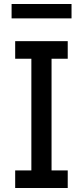

<svg xmlns="http://www.w3.org/2000/svg" viewBox="-20 -941 415 961"><path d="M56 0V-88H137V-647H56V-735H319V-647H238V-88H319V0ZM38 -849V-921H338V-849Z"/></svg>

Font: Iosevka Custom Semibold
Style: Regular
Weight: 600
Designer: Belleve Invis
Foundry: Belleve Invis
Version: Version 27.0.2; ttfautohint (v1.8.4)